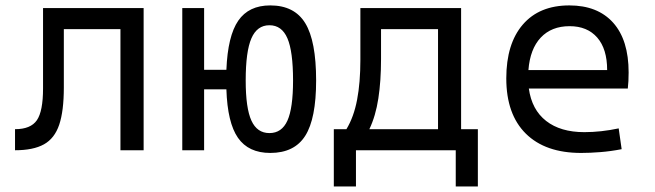

<svg xmlns="http://www.w3.org/2000/svg" viewBox="-20 -547 2384 699"><path d="M34.7 0V-76.7Q91.8 -76.7 114.3 -109.4Q136.7 -142.1 136.7 -225.1V-517.6H502.9V0H418.5V-440.9H212.4V-228.5Q212.4 -143.1 195.6 -93Q178.7 -43 139.9 -21.5Q101.1 0 34.7 0Z M963.9 9.8Q884.8 9.8 846.4 -45.2Q808.1 -100.1 804.2 -221.7H723.1V0H643.6V-517.6H723.1V-293H804.2Q809.1 -416 847.4 -471.7Q885.7 -527.3 963.9 -527.3Q1051.8 -527.3 1091.3 -462.6Q1130.9 -397.9 1130.9 -253.9Q1130.9 -115.2 1091.3 -52.7Q1051.8 9.8 963.9 9.8ZM960.9 -62.5Q1005.9 -62.5 1026.4 -107.9Q1046.9 -153.3 1046.9 -253.9Q1046.9 -359.9 1026.4 -407.5Q1005.9 -455.1 960.9 -455.1Q916 -455.1 895.3 -407.5Q874.5 -359.9 874.5 -253.9Q874.5 -153.3 895.3 -107.9Q916 -62.5 960.9 -62.5Z M1195.3 131.8V-76.7H1241.2Q1268.1 -121.1 1280 -183.6Q1292 -246.1 1292 -329.1V-517.6H1658.7V-76.7H1719.7V131.8H1639.2V0H1275.9V131.8ZM1574.7 -76.7V-440.9H1367.2V-332.5Q1367.2 -252 1357.4 -188.5Q1347.7 -125 1324.7 -76.7Z M2095.7 9.8Q1965.3 9.8 1894.3 -60.5Q1823.2 -130.9 1823.2 -261.7Q1823.2 -387.7 1883.3 -457.5Q1943.4 -527.3 2052.7 -527.3Q2155.8 -527.3 2212.2 -464.4Q2268.6 -401.4 2268.6 -283.2Q2268.6 -250.5 2265.6 -224.6H1905.3Q1916 -147.5 1968.3 -106.7Q2020.5 -65.9 2107.4 -65.9Q2168 -65.9 2232.4 -79.6L2243.2 -3.9Q2203.1 3.9 2165.5 6.8Q2127.9 9.8 2095.7 9.8ZM1903.8 -292H2190.4Q2190.4 -368.7 2154.3 -410.2Q2118.2 -451.7 2053.7 -451.7Q1987.8 -451.7 1948.7 -410.2Q1909.7 -368.7 1903.8 -292Z"/></svg>

Font: Cascadia Mono NF SemiLight
Style: Regular
Weight: 350
Monospace: yes
Designer: Aaron Bell
Foundry: Saja Typeworks
Version: Version 2404.023; ttfautohint (v1.8.4)